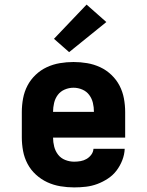

<svg xmlns="http://www.w3.org/2000/svg" viewBox="-20 -808 640 836"><path d="M303 8Q273 8 243 3Q213 -2 186 -14.5Q159 -27 136.5 -47.5Q114 -68 100 -94.5Q86 -121 80.5 -150.5Q75 -180 75 -210V-320Q75 -350 80.5 -379.5Q86 -409 99.5 -435Q113 -461 135 -482Q157 -503 184 -515.5Q211 -528 240.5 -533Q270 -538 300 -538Q330 -538 359.5 -533Q389 -528 416 -515.5Q443 -503 465 -482Q487 -461 500.5 -435Q514 -409 519.5 -379.5Q525 -350 525 -320V-209H211Q211 -189 216 -169.5Q221 -150 233 -134.5Q245 -119 264 -111.5Q283 -104 303 -104Q317 -104 331 -106.5Q345 -109 357 -116Q369 -123 377.5 -134.5Q386 -146 387 -160H523Q522 -135 512.5 -110.5Q503 -86 487.5 -65.5Q472 -45 450 -30.5Q428 -16 404 -7Q380 2 354.5 5Q329 8 303 8ZM211 -321H389Q389 -341 384.5 -360Q380 -379 368.5 -394.5Q357 -410 338.5 -418Q320 -426 300 -426Q280 -426 261.5 -418Q243 -410 231.5 -394.5Q220 -379 215.5 -359.5Q211 -340 211 -321ZM281 -581 215 -639 357 -788 443 -712Z"/></svg>

Font: Iosevka Curly Slab HvEx
Style: Regular
Weight: 900
Width: 7
Monospace: yes
Designer: Belleve Invis
Foundry: Belleve Invis
Version: Version 11.1.0; ttfautohint (v1.8.3)